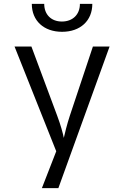

<svg xmlns="http://www.w3.org/2000/svg" viewBox="-20 -970 640 990"><path d="M300 -806C394 -806 456 -863 456 -950H392C392 -895 355 -859 299 -859C244 -859 208 -895 208 -950H144C144 -863 206 -806 300 -806ZM281 0 545 -730H459L340 -373C325 -328 314 -281 309 -259C305 -281 292 -328 275 -373L142 -730H55L270 -190L196 0Z"/></svg>

Font: Tekne LDO Light
Style: Regular
Weight: 300
Monospace: yes
Designer: Alessio Laiso, Mario Rullo, Paolo Rosset
Foundry: Alessio Laiso
Version: Version 1.000;hotconv 1.0.109;makeotfexe 2.5.65596